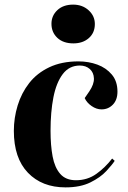

<svg xmlns="http://www.w3.org/2000/svg" viewBox="-20 -798 555 832"><path d="M320 -532Q364 -532 402 -518Q440 -504 464.5 -475Q489 -446 489 -401Q489 -365 469 -344.5Q449 -324 420 -324Q398 -324 377 -338.5Q356 -353 347 -373L367 -402Q388 -433 387 -458.5Q386 -484 369 -499Q352 -514 326 -514Q280 -514 252 -477Q224 -440 211.5 -376.5Q199 -313 199 -231Q199 -168 208 -120Q217 -72 241 -44.5Q265 -17 309 -17Q359 -17 397.5 -44.5Q436 -72 466 -111L477 -101Q466 -84 440.5 -56.5Q415 -29 371.5 -7.5Q328 14 264 14Q162 14 101 -49.5Q40 -113 40 -231Q40 -287 56.5 -341Q73 -395 106.5 -438Q140 -481 193.5 -506.5Q247 -532 320 -532ZM203 -695Q203 -730 228.5 -754Q254 -778 297 -778Q337 -778 364 -753.5Q391 -729 391 -694Q391 -656 365 -633Q339 -610 298 -610Q254 -610 228.5 -634Q203 -658 203 -695Z"/></svg>

Font: Literata 72pt
Style: Bold Italic
Weight: 700
Italic angle: -2°
Designer: Latin by Veronika Burian and Jose Scaglione. Greek by Irene Vlachou. Cyrillic by Vera Evstafieva
Foundry: TypeTogether
Version: Version 3.002